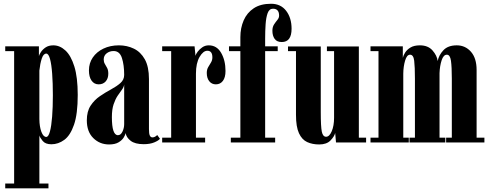

<svg xmlns="http://www.w3.org/2000/svg" viewBox="-20 -776 2667 1046"><path d="M8.5 250V224H57V-497.5H8.5V-523.5H192V-470.5Q194 -478.5 202.8 -492.2Q211.5 -506 228.2 -517.5Q245 -529 270.5 -529Q306 -529 336.2 -501.2Q366.5 -473.5 385 -414Q403.5 -354.5 403.5 -259Q403.5 -155 383.2 -96.5Q363 -38 330.2 -14Q297.5 10 260 10Q227.5 10 212.5 -8.2Q197.5 -26.5 194.5 -38V224H244V250ZM232 -30Q244 -30 252 -59.5Q260 -89 264 -140.2Q268 -191.5 268 -257.5Q268 -323 264.2 -374.2Q260.5 -425.5 252.5 -454.8Q244.5 -484 232 -484Q216.5 -484 207.5 -456.8Q198.5 -429.5 194.5 -391.5V-127Q195 -85.5 205.5 -57.8Q216 -30 232 -30Z M574 11Q523.5 11 488.2 -23.8Q453 -58.5 453 -120.5Q453 -169 473.5 -200.2Q494 -231.5 524.5 -252.2Q555 -273 585.2 -289.2Q615.5 -305.5 636 -323.5Q656.5 -341.5 656.5 -368Q656.5 -422 644.2 -460Q632 -498 599 -498Q577 -498 561 -485.5Q545 -473 545 -452Q545 -438 551.2 -427.8Q557.5 -417.5 563.8 -405.5Q570 -393.5 570 -375Q570 -348.5 555.8 -332.5Q541.5 -316.5 517.5 -316.5Q493 -316.5 478.8 -336.8Q464.5 -357 464.5 -392.5Q464.5 -432 485.5 -462.8Q506.5 -493.5 543.5 -511.2Q580.5 -529 628 -529Q672 -529 709.2 -511Q746.5 -493 769 -452.8Q791.5 -412.5 791.5 -345.5V-72.5Q791.5 -47.5 796.2 -37.5Q801 -27.5 810.5 -27.5Q819 -27.5 826 -32Q833 -36.5 836.5 -40.5L851.5 -20Q844.5 -10.5 821 -0.5Q797.5 9.5 763 9.5Q715.5 9.5 691.8 -9Q668 -27.5 664.5 -51Q663 -42 654.2 -27.2Q645.5 -12.5 626.2 -0.8Q607 11 574 11ZM622.5 -39.5Q638 -39.5 647.2 -59Q656.5 -78.5 656.5 -100V-316Q655 -302 644.5 -287.8Q634 -273.5 621.2 -254.8Q608.5 -236 599 -208Q589.5 -180 589.5 -138Q589.5 -39.5 622.5 -39.5Z M863.5 0V-26H912.5V-497.5H863.5V-523.5H1040L1045 -472Q1047 -481 1056.8 -494.2Q1066.5 -507.5 1082 -518.2Q1097.5 -529 1117.5 -529Q1161 -529 1184.8 -488Q1208.5 -447 1208.5 -389.5Q1208.5 -354 1194.2 -335.2Q1180 -316.5 1156 -316.5Q1133.5 -316.5 1120 -333.5Q1106.5 -350.5 1106.5 -378.5Q1106.5 -397 1114.2 -410.2Q1122 -423.5 1129.5 -435.8Q1137 -448 1137 -463.5Q1137 -499.5 1109.5 -499.5Q1087 -499.5 1067.2 -465.8Q1047.5 -432 1047.5 -374.5V-26H1097.5V0Z M1237.5 0V-26H1289.5V-497.5H1227.5V-523.5H1289.5V-573.5Q1289.5 -623.5 1307.5 -665Q1325.5 -706.5 1362.5 -731Q1399.5 -755.5 1456.5 -755.5Q1509.5 -755.5 1539 -717Q1568.5 -678.5 1568.5 -619.5Q1568.5 -547 1515 -547Q1488.5 -547 1476.2 -564.2Q1464 -581.5 1464 -608.5Q1464 -629 1473 -642.8Q1482 -656.5 1491.2 -667.5Q1500.5 -678.5 1500.5 -691Q1500.5 -728.5 1467 -728.5Q1447 -728.5 1438.2 -704.8Q1429.5 -681 1427 -643.8Q1424.5 -606.5 1424.5 -566.5V-523.5H1493V-497.5H1424.5V-26H1479V0Z M1719 11Q1682 11 1653.5 -2Q1625 -15 1608.8 -50Q1592.5 -85 1592.5 -150.5V-497.5H1549V-523H1727.5V-165.5Q1727.5 -86 1733.2 -58.5Q1739 -31 1756.5 -31Q1774.5 -31 1787.2 -60.8Q1800 -90.5 1800 -135V-497.5H1761V-523H1935V-26H1974.5V0H1810.5L1806 -51.5Q1801.5 -32.5 1780.5 -10.8Q1759.5 11 1719 11Z M1998.5 0V-26H2042V-497.5H1998.5V-523.5H2174.5V-461Q2177 -473 2186.8 -489Q2196.5 -505 2216 -517Q2235.5 -529 2267.5 -529Q2312 -529 2336.5 -501Q2361 -473 2364.5 -443.5Q2370.5 -475.5 2395.5 -502.2Q2420.5 -529 2468.5 -529Q2515 -529 2545.8 -494Q2576.5 -459 2576.5 -395V-26H2619V0H2410.5V-26H2441.5V-347Q2441.5 -412 2436.8 -445Q2432 -478 2414.5 -478Q2396 -478 2386 -447.5Q2376 -417 2374.5 -378V-26H2406V0H2211V-26H2240.5V-347Q2240.5 -412 2236.5 -445Q2232.5 -478 2214 -478Q2196.5 -478 2187 -446Q2177.5 -414 2177 -375V-26H2207V0Z"/></svg>

Font: Imbue 50pt ExtraBold
Style: Regular
Weight: 800
Designer: Tyler Finck
Foundry: Etcetera Type Company
Version: Version 1.102; ttfautohint (v1.8.3)